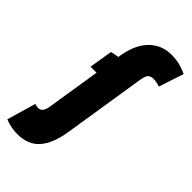

<svg xmlns="http://www.w3.org/2000/svg" viewBox="-398 -829 1127 1127"><g transform="rotate(45 166.0 -265.0)"><path d="M-3 220Q-55 220 -106 200L-54 20Q-44 23 -37 24Q-30 25 -24 25Q-9 25 2 13Q13 1 18 -30L71 -364H21L45 -510L96 -520Q112 -633 168 -691.5Q224 -750 307 -750Q348 -750 379.5 -741.5Q411 -733 438 -720L387 -565Q359 -575 333 -575Q312 -575 299.5 -564Q287 -553 281 -514L200 0Q182 111 133.5 165.5Q85 220 -3 220Z"/></g></svg>

Font: Georama Semi Condensed Black
Style: Italic
Weight: 900
Width: 4
Italic angle: -9°
Designer: Jean-Baptiste Levee
Foundry: Production Type
Version: Version 1.000